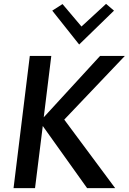

<svg xmlns="http://www.w3.org/2000/svg" viewBox="-20 -982 667 992"><path d="M250 -927 389 -752 569 -927 528 -962 401 -845 303 -961ZM575 -10 312 -364 625 -693H497L206 -376L245 -693H134L50 -10H161L201 -331L430 -10Z"/></svg>

Font: Bluebird
Style: LiNrwObl
Weight: 300
Designer: Jasper
Foundry: Cannot Into Space Fonts
Version: Version 0.98